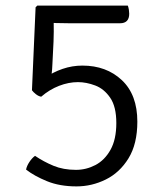

<svg xmlns="http://www.w3.org/2000/svg" viewBox="-20 -653 580 685"><path d="M167 -425Q166.5 -406.5 163.8 -385Q161 -363.5 157 -346Q144.5 -341 131 -338Q117.5 -335 94 -331L107 -627L170 -619Q171 -605.5 171.5 -583.5Q172 -561.5 171.8 -539.8Q171.5 -518 171 -505ZM73 -48Q75.5 -61 84.8 -75Q94 -89 105 -97Q136 -76 171 -61.5Q206 -47 251 -47Q287.5 -47 320.5 -64.2Q353.5 -81.5 374.2 -118.5Q395 -155.5 395 -214Q395 -272.5 373.2 -304.2Q351.5 -336 319.8 -348Q288 -360 258 -360Q225 -360 190.8 -346.8Q156.5 -333.5 127 -308Q117.5 -309.5 108 -317Q98.5 -324.5 94 -331Q112.5 -355.5 140.8 -375.5Q169 -395.5 203.2 -407.2Q237.5 -419 274 -419Q359.5 -419 414.8 -367Q470 -315 470 -219Q470 -139.5 438.5 -88.2Q407 -37 357.2 -12.5Q307.5 12 253 12Q193 12 147.8 -6.5Q102.5 -25 73 -48ZM436 -633Q438.5 -626.5 439.8 -618.2Q441 -610 441 -604Q441 -570 408 -570H229Q202.5 -570 179.8 -570.8Q157 -571.5 139 -572.8Q121 -574 109 -575L107 -627L113 -633Z"/></svg>

Font: Signika Negative Light Light
Style: Regular
Weight: 300
Version: Version 2.001